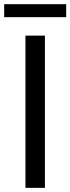

<svg xmlns="http://www.w3.org/2000/svg" viewBox="-23 -905 339 925"><path d="M99.6 0V-733.4H193.4V0ZM-2.9 -822.3V-884.8H295.9V-822.3Z"/></svg>

Font: Gen Shin Gothic Regular
Style: Regular
Weight: 400
Designer: [Source Han Sans]
Ryoko NISHIZUKA  (kana & ideographs); Paul D. Hunt (Latin, Greek & Cyrillic); Wenlong ZHANG  (bopomofo
Version: Version 1.002.20150607